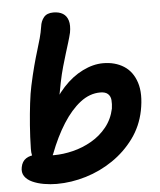

<svg xmlns="http://www.w3.org/2000/svg" viewBox="-54 -807 721 864"><g transform="rotate(-5 306.5 -375.0)"><path d="M168 10Q139 10 110 5Q81 0 58 -10.5Q35 -21 23.5 -38Q12 -55 17 -79Q22 -105 40.5 -117Q59 -129 87 -129Q103 -129 124 -124.5Q145 -120 166 -120Q208 -120 252.5 -131Q297 -142 337 -165Q377 -188 405.5 -223.5Q434 -259 444 -306Q447 -327 445.5 -344.5Q444 -362 432.5 -372.5Q421 -383 398 -383Q350 -383 307.5 -350Q265 -317 228.5 -259.5Q192 -202 163 -126Q154 -106 141.5 -96Q129 -86 113 -86Q91 -86 77.5 -105Q64 -124 65 -158Q66 -211 70 -263.5Q74 -316 79.5 -362Q85 -408 92 -440Q103 -491 113 -528.5Q123 -566 132 -595Q141 -624 148 -649.5Q155 -675 159 -701Q162 -726 176 -743Q190 -760 219 -760Q245 -760 262 -749.5Q279 -739 285.5 -717.5Q292 -696 286 -663Q281 -642 274 -619.5Q267 -597 259 -571Q251 -545 242 -513.5Q233 -482 225 -443Q217 -404 210.5 -367Q204 -330 199 -282L173 -319Q201 -378 241.5 -422Q282 -466 329.5 -489.5Q377 -513 422 -513Q476 -513 515.5 -488Q555 -463 571.5 -412Q588 -361 573 -285Q559 -216 519 -161.5Q479 -107 422.5 -68.5Q366 -30 300 -10Q234 10 168 10Z"/></g></svg>

Font: Shantell Sans Light SemiBold
Style: Italic
Weight: 600
Italic angle: -11°
Version: Version 1.011;[c5ecc13dd]